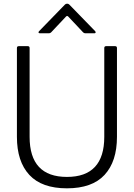

<svg xmlns="http://www.w3.org/2000/svg" viewBox="-20 -1014 729 1044"><path d="M72 -270V-753Q72 -763 82 -763H131Q141 -763 141 -753V-270Q141 -52 344 -52Q547 -52 547 -270V-753Q547 -763 557 -763H606Q616 -763 616 -753V-270Q616 -136 548.5 -63Q481 10 344 10Q207 10 139.5 -63Q72 -136 72 -270ZM198 -833Q191 -833 189.5 -836.5Q188 -840 193 -845L333 -989Q338 -994 345 -994Q352 -994 357 -989L497 -845Q500 -842 500 -838Q500 -833 492 -833H444Q437 -833 432 -838L352 -923Q349 -927 345 -927Q341 -927 338 -923L258 -838Q253 -833 246 -833Z"/></svg>

Font: Open Sauce Two Light
Style: Regular
Weight: 300
Designer: Alfredo Marco Pradil
Foundry: Creative Sauce Fz LLC
Version: Version 1.477